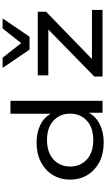

<svg xmlns="http://www.w3.org/2000/svg" viewBox="308 -1113 814 1470"><g transform="rotate(-90 715.0 -378.0)"><path d="M359 9Q273 9 209.5 -24Q146 -57 110.5 -115Q75 -173 75 -248Q75 -323 110.5 -381Q146 -439 209.5 -472Q273 -505 358 -505Q435 -505 493.5 -476.5Q552 -448 579 -396V-705H678V0H587V-105Q557 -50 497 -20.5Q437 9 359 9ZM378 -71Q474 -71 527 -121Q580 -171 580 -248Q580 -325 527 -375Q474 -425 378 -425Q282 -425 228.5 -375Q175 -325 175 -248Q175 -171 228 -121Q281 -71 378 -71ZM864 0V-63L1260 -450L1266 -415H873V-496H1360V-432L962 -46L956 -81H1374V0ZM1070 -559 930 -765H1008L1120 -623L1232 -765H1309L1169 -559Z"/></g></svg>

Font: Nunito Sans 7pt Expanded
Style: Regular
Weight: 400
Width: 7
Designer: Vernon Adams
Foundry: Vernon Adams
Version: Version 3.101;gftools[0.9.27]